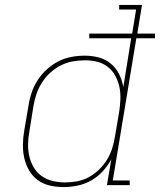

<svg xmlns="http://www.w3.org/2000/svg" viewBox="-20 -755 652 783"><path d="M239 8Q210 8 182.5 1.5Q155 -5 133.5 -21Q112 -37 98.5 -60.5Q85 -84 79 -110.5Q73 -137 73.5 -166Q74 -195 79 -223L96 -323Q100 -350 109 -377Q118 -404 133.5 -428Q149 -452 171 -472Q193 -492 218.5 -505Q244 -518 271.5 -523Q299 -528 326 -528Q356 -528 383.5 -520.5Q411 -513 432 -495.5Q453 -478 465.5 -453Q478 -428 483 -400L515 -599H344V-618H519L535 -716H466V-735H559L540 -618H612V-599H536L440 -19H509V0H416L434 -105Q419 -78 398 -55.5Q377 -33 351 -18.5Q325 -4 296 2Q267 8 239 8ZM245 -11Q269 -11 294 -15.5Q319 -20 342 -32.5Q365 -45 384 -63.5Q403 -82 416.5 -104Q430 -126 437.5 -150Q445 -174 449 -199L466 -299Q470 -325 471 -350.5Q472 -376 467 -400Q462 -424 450.5 -445.5Q439 -467 420 -482Q401 -497 377 -503Q353 -509 327 -509Q301 -509 276 -504.5Q251 -500 227.5 -488Q204 -476 184 -457.5Q164 -439 150 -416.5Q136 -394 128 -369.5Q120 -345 116 -320L100 -220Q95 -194 94.5 -168Q94 -142 99.5 -118Q105 -94 117.5 -72.5Q130 -51 150 -37Q170 -23 194.5 -17Q219 -11 245 -11Z"/></svg>

Font: Iosevka Etoile Thin Oblique
Style: Regular
Weight: 100
Italic angle: -9°
Designer: Belleve Invis
Foundry: Belleve Invis
Version: Version 15.5.2; ttfautohint (v1.8.4)